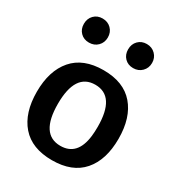

<svg xmlns="http://www.w3.org/2000/svg" viewBox="-201 -977 1036 1120"><g transform="rotate(30 317.0 -417.0)"><path d="M42 0ZM317.9 -82Q431.6 -82 448.7 -223.6Q452.1 -252 452.1 -287.1Q452.1 -493.2 317.9 -493.2Q183.6 -493.2 183.6 -287.6Q183.6 -82 317.9 -82ZM317.4 -590.8Q453.1 -590.8 522.7 -510Q592.3 -429.2 592.3 -287.1Q592.3 -145 522.7 -64.9Q453.1 15.1 317.4 15.1Q181.6 15.1 111.8 -65.2Q42 -145.5 42 -287.1Q42 -428.7 111.8 -509.8Q181.6 -590.8 317.4 -590.8ZM242.7 -768.1Q242.7 -732.9 219.7 -710Q196.8 -687 161.4 -687Q126 -687 103.8 -709.7Q81.5 -732.4 81.5 -767.8Q81.5 -803.2 104 -826.2Q126.5 -849.1 161.6 -849.1Q196.8 -849.1 219.7 -826.2Q242.7 -803.2 242.7 -768.1ZM540.5 -768.1Q540.5 -733.4 517.3 -710.2Q494.1 -687 459 -687Q423.8 -687 401.6 -709.7Q379.4 -732.4 379.4 -767.8Q379.4 -803.2 401.9 -826.2Q424.3 -849.1 459.2 -849.1Q494.1 -849.1 517.3 -825.9Q540.5 -802.7 540.5 -768.1Z"/></g></svg>

Font: Dhyana
Style: Bold
Weight: 700
Foundry: Vernon Adams
Version: Version 1.002; ttfautohint (v0.8.51-6076)